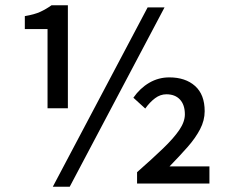

<svg xmlns="http://www.w3.org/2000/svg" viewBox="-20 -695 859 727"><path d="M180 12 539 -667H603L244 12ZM160 -285V-585H74V-634Q110 -640 132 -650Q154 -660 175 -675H237V-285ZM499 0V-43Q557 -94 597.5 -133Q638 -172 659 -203Q680 -234 680 -262Q680 -298 661.5 -318Q643 -338 610 -338Q587 -338 567 -323Q547 -308 530 -284L485 -325Q510 -361 545 -381.5Q580 -402 621 -402Q682 -402 718.5 -369.5Q755 -337 755 -274Q755 -239 737.5 -205.5Q720 -172 690 -138Q660 -104 622 -65H773V0Z"/></svg>

Font: Assistant ExtraLight SemiBold
Style: Regular
Weight: 600
Version: Version 3.000